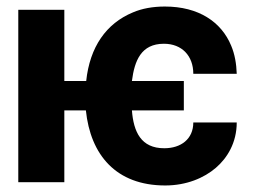

<svg xmlns="http://www.w3.org/2000/svg" viewBox="-20 -558 774 588"><path d="M36 0H177V-220H243C257 -84 335 10 486 10C551 10 605 -13 641 -44C676 -74 705 -121 705 -183H572C572 -132 534 -104 483 -104C412 -104 389 -154 384 -220H543V-310H384C392 -372 412 -424 482 -424C537 -424 572 -387 572 -332H705C704 -363 699 -392 688 -418C658 -491 588 -538 485 -538C448 -538 415 -532 387 -520C305 -486 255 -414 244 -310H177V-528H36Z"/></svg>

Font: Asimov Pro
Style: Bd
Weight: 700
Designer: Google
Version: Version 2.000980; 2014